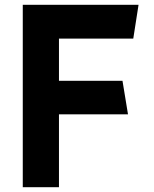

<svg xmlns="http://www.w3.org/2000/svg" viewBox="-20 -781 643 801"><path d="M75 0H226V-304H514L491 -444H226V-620H536L558 -761H75Z"/></svg>

Font: All Genders v4
Style: Bold
Weight: 700
Designer: Rassam Alawdi
Foundry: Rassam Art
Version: Version 3.100;FEAKit 1.0